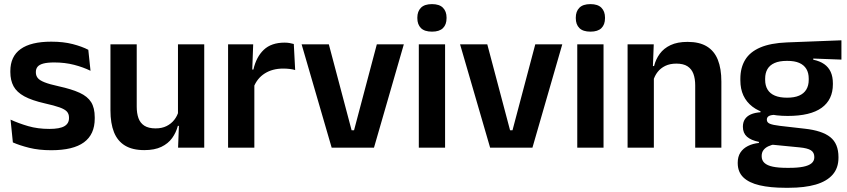

<svg xmlns="http://www.w3.org/2000/svg" viewBox="-20 -700 4014 910"><path d="M223 12Q164 12 118.2 0.5Q72.5 -11 41 -25L30 -133Q68 -115.5 113.5 -102.2Q159 -89 214 -89Q263 -89 285 -101.8Q307 -114.5 307 -140V-143Q307 -160 297.2 -171Q287.5 -182 262.5 -191Q237.5 -200 192.5 -210Q131 -224 95.2 -243.5Q59.5 -263 44.2 -291.2Q29 -319.5 29 -358.5V-363Q29 -432.5 77.8 -467.5Q126.5 -502.5 223 -502.5Q280.5 -502.5 324.8 -491Q369 -479.5 398.5 -464L409 -364.5Q374.5 -381.5 331 -392.8Q287.5 -404 237.5 -404Q204.5 -404 185.2 -398.8Q166 -393.5 158 -383.5Q150 -373.5 150 -359.5V-356.5Q150 -341.5 159 -330.2Q168 -319 191.5 -309.8Q215 -300.5 258.5 -291Q320 -277.5 357.5 -260.2Q395 -243 412 -215.8Q429 -188.5 429 -144V-138Q429 -63 378 -25.5Q327 12 223 12Z M628 -490V-194.5Q628 -163.5 636.2 -140.2Q644.5 -117 664.2 -104.2Q684 -91.5 717.5 -91.5Q747.5 -91.5 769.5 -102.5Q791.5 -113.5 806 -132Q820.5 -150.5 826.5 -173L846.5 -103.5H823Q814.5 -71.5 795.8 -45.5Q777 -19.5 744.8 -4Q712.5 11.5 664 11.5Q608 11.5 572.5 -10Q537 -31.5 520.2 -73.5Q503.5 -115.5 503.5 -177V-490ZM948 -490V0H824L828.5 -118.5L823.5 -128.5V-490Z M1182 -286 1151 -370.5H1181Q1194.5 -430 1230.2 -464Q1266 -498 1329 -498Q1342 -498 1352.8 -496Q1363.5 -494 1372.5 -491.5L1379 -368Q1368 -371.5 1353.2 -373.2Q1338.5 -375 1322.5 -375Q1271.5 -375 1235 -352Q1198.5 -329 1182 -286ZM1061 0V-490H1180L1174.5 -341L1185.5 -336V0Z M1658 -82.5 1766 -490H1894L1752.5 0H1552L1409.5 -490H1538.5L1646.5 -82.5Z M1965 0V-490H2089.5V0ZM2027.5 -550Q1992 -550 1975 -567Q1958 -584 1958 -614V-616.5Q1958 -646 1975 -663.2Q1992 -680.5 2027.5 -680.5Q2062.5 -680.5 2079.5 -663.2Q2096.5 -646 2096.5 -616.5V-614Q2096.5 -583.5 2079.5 -566.8Q2062.5 -550 2027.5 -550Z M2409 -82.5 2517 -490H2645L2503.5 0H2303L2160.5 -490H2289.5L2397.5 -82.5Z M2716 0V-490H2840.5V0ZM2778.5 -550Q2743 -550 2726 -567Q2709 -584 2709 -614V-616.5Q2709 -646 2726 -663.2Q2743 -680.5 2778.5 -680.5Q2813.5 -680.5 2830.5 -663.2Q2847.5 -646 2847.5 -616.5V-614Q2847.5 -583.5 2830.5 -566.8Q2813.5 -550 2778.5 -550Z M3275 0V-295.5Q3275 -327 3266.5 -350Q3258 -373 3238.5 -385.8Q3219 -398.5 3185.5 -398.5Q3155.5 -398.5 3133.2 -387.8Q3111 -377 3096.8 -358.8Q3082.5 -340.5 3076 -317L3056.5 -387H3080Q3088 -419 3107 -445Q3126 -471 3158.2 -486.2Q3190.5 -501.5 3239 -501.5Q3295 -501.5 3330.2 -480Q3365.5 -458.5 3382.2 -416.8Q3399 -375 3399 -313V0ZM2954.5 0V-490H3078.5L3074 -371.5L3079 -361.5V0Z M3713.5 -150.5Q3603.5 -150.5 3546.2 -194.5Q3489 -238.5 3489 -319V-326.5Q3489 -379 3511.8 -416.5Q3534.5 -454 3583.5 -475Q3632.5 -496 3710 -499L3968 -509V-417.5L3834.5 -422.5V-417Q3866 -410.5 3886.5 -396Q3907 -381.5 3917.2 -359Q3927.5 -336.5 3927.5 -305V-300.5Q3927.5 -227.5 3874.2 -189Q3821 -150.5 3713.5 -150.5ZM3708 95.5H3722Q3761 95.5 3787 90.2Q3813 85 3826.2 74Q3839.5 63 3839.5 45.5V44Q3839.5 22.5 3823.2 12.2Q3807 2 3769.5 -1.5L3626.5 -15.5L3655.5 -17Q3636 -13.5 3621.2 -6.5Q3606.5 0.5 3598.2 11.8Q3590 23 3590 39.5V40.5Q3590 60 3603.2 72.2Q3616.5 84.5 3643 90Q3669.5 95.5 3708 95.5ZM3701.5 190Q3630.5 190 3580.2 178.2Q3530 166.5 3503.2 140.8Q3476.5 115 3476.5 73V71Q3476.5 42.5 3489.2 23Q3502 3.5 3524.8 -8Q3547.5 -19.5 3577 -22.5V-27.5Q3539.5 -35 3520.2 -52.2Q3501 -69.5 3501 -99V-99.5Q3501 -120.5 3510.5 -135Q3520 -149.5 3538.5 -157.8Q3557 -166 3584.5 -168V-181.5L3692.5 -155L3657 -156Q3633 -155.5 3623.8 -149.8Q3614.5 -144 3614.5 -133V-132.5Q3614.5 -119.5 3628.8 -113.5Q3643 -107.5 3676.5 -103.5L3794.5 -90Q3876.5 -81 3915.2 -50Q3954 -19 3954 44.5V47.5Q3954 96.5 3926.2 128Q3898.5 159.5 3846 174.8Q3793.5 190 3719 190ZM3710.5 -237Q3745 -237 3767.5 -246.8Q3790 -256.5 3801.5 -275.5Q3813 -294.5 3813 -321.5V-327.5Q3813 -354.5 3801.8 -373.2Q3790.5 -392 3768.2 -401.8Q3746 -411.5 3711.5 -411.5H3710Q3673.5 -411.5 3650.8 -401.2Q3628 -391 3617.2 -372.2Q3606.5 -353.5 3606.5 -327.5V-321.5Q3606.5 -294.5 3618 -275.5Q3629.5 -256.5 3652.5 -246.8Q3675.5 -237 3710.5 -237Z"/></svg>

Font: Anek Bangla
Style: Semi-bold
Weight: 600
Designer: Sulekha Rajkumar (Bangla), Yesha Goshar (Latin)
Foundry: Ek Type
Version: Version 1.002;March 21, 2022;FontCreator 13.0.0.2683 64-bit